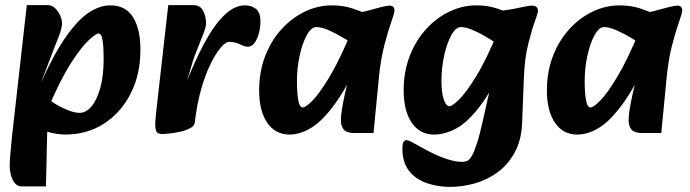

<svg xmlns="http://www.w3.org/2000/svg" viewBox="-20 -511 2704 752"><path d="M235 16Q204 16 164 4.5Q124 -7 87 -24L135 -153Q152 -134 180.5 -114.5Q209 -95 239.5 -82Q270 -69 292 -69Q317 -69 338.5 -94.5Q360 -120 373 -167.5Q386 -215 386 -281Q386 -325 382 -352.5Q378 -380 365 -380Q357 -380 328.5 -354.5Q300 -329 258 -264Q216 -199 166 -81L131 -166Q187 -293 235.5 -363Q284 -433 327.5 -461.5Q371 -490 411 -490Q473 -490 501.5 -443Q530 -396 530 -317Q530 -220 492 -145Q454 -70 387.5 -27Q321 16 235 16ZM64 219Q48 219 37.5 205.5Q27 192 22.5 173.5Q18 155 18 140Q18 120 20.5 91.5Q23 63 27 23L85 -491H166Q183 -491 195.5 -479Q208 -467 215.5 -450.5Q223 -434 223 -419Q223 -400 207.5 -361.5Q192 -323 171 -267L142 -191H188L173 -56L166 -43L160 219Z M743 -32 705 -175Q742 -271 780 -341.5Q818 -412 858 -451Q898 -490 939 -490Q965 -490 982.5 -476Q1000 -462 1000 -427Q1000 -404 994 -381Q988 -358 977 -343Q966 -328 951 -328Q938 -328 919.5 -337.5Q901 -347 878 -347Q863 -347 843.5 -323.5Q824 -300 803.5 -258Q783 -216 767 -158.5Q751 -101 743 -32ZM618 14Q605 14 597.5 9.5Q590 5 588.5 -14Q587 -33 592 -75L639 -491H737Q764 -491 775.5 -469Q787 -447 787 -419Q787 -406 776.5 -378.5Q766 -351 753.5 -320.5Q741 -290 734 -267L710 -185L760 -191L743 -32Q742 -18 725 -9Q708 0 685 5Q662 10 643 12Q624 14 618 14Z M1114 16Q1058 16 1026.5 -30.5Q995 -77 995 -157Q995 -230 1018.5 -291Q1042 -352 1082.5 -396.5Q1123 -441 1174 -465.5Q1225 -490 1280 -490Q1323 -490 1358.5 -478.5Q1394 -467 1419 -455L1390 -321Q1364 -339 1332 -358.5Q1300 -378 1270 -391.5Q1240 -405 1219 -405Q1199 -405 1181.5 -373Q1164 -341 1153.5 -292.5Q1143 -244 1143 -193Q1143 -149 1148 -119.5Q1153 -90 1166 -90Q1177 -90 1203.5 -116.5Q1230 -143 1270 -209Q1310 -275 1359 -393L1398 -297Q1344 -177 1295 -108.5Q1246 -40 1201.5 -12Q1157 16 1114 16ZM1369 10Q1337 10 1326 -4Q1315 -18 1315 -40Q1315 -57 1319.5 -84.5Q1324 -112 1331 -144Q1338 -176 1346 -204L1368 -279L1334 -305L1358 -456Q1390 -461 1419.5 -469Q1449 -477 1472 -483Q1495 -489 1506 -489Q1525 -489 1525 -469Q1525 -460 1512.5 -425Q1500 -390 1486 -336.5Q1472 -283 1465 -217L1443 10Z M1744 221Q1694 221 1651 206Q1608 191 1582 158Q1556 125 1556 70Q1556 38 1571 38Q1579 38 1590.5 44Q1602 50 1614 57Q1633 68 1664 84Q1695 100 1729 111.5Q1763 123 1790 123Q1801 123 1810 119Q1819 115 1828 99.5Q1837 84 1848 50.5Q1859 17 1872 -42L1933 -313L1915 -337L1916 -465Q1980 -473 2015 -481Q2050 -489 2063 -489Q2087 -489 2087 -468Q2087 -460 2074.5 -426Q2062 -392 2048.5 -337Q2035 -282 2032 -210L2025 -30Q2022 40 1995 88Q1968 136 1926.5 165.5Q1885 195 1837 208Q1789 221 1744 221ZM1680 16Q1624 16 1592.5 -30.5Q1561 -77 1561 -157Q1561 -230 1584.5 -291Q1608 -352 1648.5 -396.5Q1689 -441 1740 -465.5Q1791 -490 1846 -490Q1889 -490 1924.5 -478.5Q1960 -467 1985 -455L1956 -321Q1929 -339 1897.5 -358.5Q1866 -378 1836 -391.5Q1806 -405 1785 -405Q1765 -405 1747.5 -373Q1730 -341 1719.5 -292.5Q1709 -244 1709 -193Q1709 -149 1718 -122Q1727 -95 1740 -95Q1751 -95 1777.5 -120.5Q1804 -146 1844 -210.5Q1884 -275 1933 -393L1964 -283Q1911 -163 1862 -98Q1813 -33 1768 -8.5Q1723 16 1680 16Z M2241 16Q2185 16 2153.5 -30.5Q2122 -77 2122 -157Q2122 -230 2145.5 -291Q2169 -352 2209.5 -396.5Q2250 -441 2301 -465.5Q2352 -490 2407 -490Q2450 -490 2485.5 -478.5Q2521 -467 2546 -455L2517 -321Q2491 -339 2459 -358.5Q2427 -378 2397 -391.5Q2367 -405 2346 -405Q2326 -405 2308.5 -373Q2291 -341 2280.5 -292.5Q2270 -244 2270 -193Q2270 -149 2275 -119.5Q2280 -90 2293 -90Q2304 -90 2330.5 -116.5Q2357 -143 2397 -209Q2437 -275 2486 -393L2525 -297Q2471 -177 2422 -108.5Q2373 -40 2328.5 -12Q2284 16 2241 16ZM2496 10Q2464 10 2453 -4Q2442 -18 2442 -40Q2442 -57 2446.5 -84.5Q2451 -112 2458 -144Q2465 -176 2473 -204L2495 -279L2461 -305L2485 -456Q2517 -461 2546.5 -469Q2576 -477 2599 -483Q2622 -489 2633 -489Q2652 -489 2652 -469Q2652 -460 2639.5 -425Q2627 -390 2613 -336.5Q2599 -283 2592 -217L2570 10Z"/></svg>

Font: Alkatra
Style: Regular
Weight: 400
Designer: Suman Bhandary
Version: Version 1.100;gftools[0.9.22]